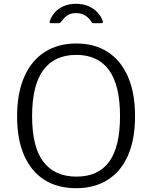

<svg xmlns="http://www.w3.org/2000/svg" viewBox="-20 -981 802 1011"><path d="M381 10Q284 10 214.5 -33.5Q145 -77 107.5 -161.5Q70 -246 70 -367Q70 -491 108 -577Q146 -663 216 -707.5Q286 -752 382 -752Q478 -752 547 -707.5Q616 -663 653.5 -578Q691 -493 691 -369Q691 -247 654 -162.5Q617 -78 547 -34Q477 10 381 10ZM383 -51Q497 -51 554.5 -129Q612 -207 612 -369Q612 -533 553.5 -612.5Q495 -692 382 -692Q267 -692 208 -612Q149 -532 149 -369Q149 -207 208.5 -129Q268 -51 383 -51ZM513 -859H471Q468 -859 465.5 -860.5Q463 -862 461 -867Q452 -882 432.5 -897Q413 -912 380 -912Q357 -912 342 -904Q327 -896 318 -886Q309 -876 303 -868Q299 -863 297 -861Q295 -859 289 -859H247Q243 -859 242 -862.5Q241 -866 242 -869Q249 -892 266.5 -913Q284 -934 312.5 -947.5Q341 -961 380 -961Q420 -961 449.5 -947Q479 -933 497 -911.5Q515 -890 521 -870Q525 -859 513 -859Z"/></svg>

Font: Libre Franklin Thin Light
Style: Regular
Weight: 300
Version: Version 3.000